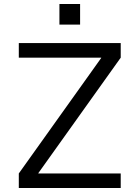

<svg xmlns="http://www.w3.org/2000/svg" viewBox="-20 -947 703 967"><path d="M74.7 0V-73.4L489.6 -654.9V-656.6H74.7V-730H588V-656.6L173.1 -75.1V-73.4H588V0ZM279.3 -823V-927H383.4V-823Z"/></svg>

Font: M PLUS 1 Thin
Style: Regular
Weight: 100
Designer: Coji Morishita
Foundry: UNDERFOREST DESIGN
Version: Version 1.001